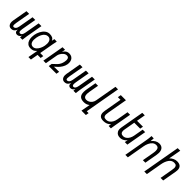

<svg xmlns="http://www.w3.org/2000/svg" viewBox="410 -2582 4579 4579"><g transform="rotate(45 2700.0 -292.0)"><path d="M509 0H429L434.5 -61.5Q415 -25 389.2 -8.5Q363.5 8 330.5 8Q298 8 277 -14.5Q256 -37 259.5 -92Q243.5 -51 222.5 -29.2Q201.5 -7.5 178.2 -0.2Q155 7 126 7Q97 7 74 -8Q51 -23 37.8 -52Q24.5 -81 24.5 -120.5Q24.5 -143.5 28.5 -165L96.5 -550H187L122 -180Q115 -139 115 -115.5Q115 -89 123.2 -77Q131.5 -65 149 -65Q179 -65 202 -91Q225 -117 235.5 -176L301.5 -550H393L328 -180Q322.5 -147 322.5 -126.5Q322.5 -65 363.5 -65Q392 -65 411.5 -90.5Q431 -116 441.5 -176L507.5 -550H600.5L526 -127Q516.5 -71.5 509 0Z M790 10Q731 10 692.8 -19.2Q654.5 -48.5 637.2 -96.5Q620 -144.5 620 -203Q620 -240.5 627 -280Q639.5 -351 673 -415.2Q706.5 -479.5 758 -519.8Q809.5 -560 873 -560Q931.5 -560 968 -541.2Q1004.5 -522.5 1022.5 -478.5L1039.5 -550L1121 -547L1112.5 -507.5Q1102.5 -466 1098 -439L1034 -75.5H1137.5L1124 0H1020.5L987 191H903L949 -62.5Q913.5 -21 877.5 -5.5Q841.5 10 790 10ZM988 -280Q994.5 -317 994.5 -350Q994.5 -419 965.2 -455Q936 -491 886.5 -491Q844.5 -491 808.5 -464Q772.5 -437 746.8 -386.5Q721 -336 709 -268Q702 -227 702 -195Q702 -128.5 729.5 -92.2Q757 -56 809.5 -56Q853.5 -56 891 -89.5Q928.5 -123 953.5 -174.5Q978.5 -226 988 -280Z M1312.5 -550H1398L1381.5 -459.5Q1403 -504.5 1441.2 -532.2Q1479.5 -560 1534.5 -560Q1583.5 -560 1618.2 -538.2Q1653 -516.5 1670.5 -479Q1688 -441.5 1688 -394Q1688 -368.5 1684 -347Q1673 -286 1640 -233.5Q1607 -181 1573 -147Q1539 -113 1502.5 -83L1494.5 -76.5L1670 -78.5L1656 0H1397.5L1411 -85Q1426.5 -100.5 1457.5 -128.5Q1496.5 -164 1520.2 -190.2Q1544 -216.5 1563.5 -255Q1583 -293.5 1592.5 -346.5Q1598 -375 1598 -400Q1598 -486 1526.5 -486Q1481.5 -486 1444.8 -456.5Q1408 -427 1385.2 -387.2Q1362.5 -347.5 1357.5 -319.5L1301 0H1215.5Z M2309 0H2229L2234.5 -61.5Q2215 -25 2189.2 -8.5Q2163.5 8 2130.5 8Q2098 8 2077 -14.5Q2056 -37 2059.5 -92Q2043.5 -51 2022.5 -29.2Q2001.5 -7.5 1978.2 -0.2Q1955 7 1926 7Q1897 7 1874 -8Q1851 -23 1837.8 -52Q1824.5 -81 1824.5 -120.5Q1824.5 -143.5 1828.5 -165L1896.5 -550H1987L1922 -180Q1915 -139 1915 -115.5Q1915 -89 1923.2 -77Q1931.5 -65 1949 -65Q1979 -65 2002 -91Q2025 -117 2035.5 -176L2101.5 -550H2193L2128 -180Q2122.5 -147 2122.5 -126.5Q2122.5 -65 2163.5 -65Q2192 -65 2211.5 -90.5Q2231 -116 2241.5 -176L2307.5 -550H2400.5L2326 -127Q2316.5 -71.5 2309 0Z M2595 19Q2507 19 2464.5 -22Q2422 -63 2422 -153Q2422 -198 2432.5 -256.5L2475 -498.5H2561.5L2517.5 -249Q2510 -208 2510 -175Q2510 -62.5 2601 -62.5Q2640.5 -62.5 2677.5 -82.2Q2714.5 -102 2740.5 -138.5Q2766.5 -175 2775 -222L2873 -775.5H2959L2800.5 121H2863L2849.5 200H2701L2743.5 -32Q2709 -5 2674 7Q2639 19 2595 19Z M3092 -130.5Q3092 -159.5 3098 -193L3177 -641H3088L3103 -725H3276L3187 -221Q3178 -171.5 3178 -145Q3178 -104 3197.8 -82.5Q3217.5 -61 3266.5 -61Q3319 -61 3358 -89Q3397 -117 3420.5 -161Q3444 -205 3453 -255L3505 -550H3591L3514.5 -116Q3508 -80 3501.5 -33.5L3496.5 3L3418 0L3428 -70.5Q3360.5 7 3243 7Q3164.5 7 3128.2 -28.2Q3092 -63.5 3092 -130.5Z M3682.5 -45.5Q3653 -79 3653 -139Q3653 -159.5 3658 -189.5L3763.5 -788.5H3848L3809 -566H4009L3995 -486.5H3795L3745 -204Q3741 -181 3741 -163.5Q3741 -120 3763 -95.8Q3785 -71.5 3830 -71.5Q3878.5 -71.5 3916.2 -98.8Q3954 -126 3977.8 -170.8Q4001.5 -215.5 4011 -268L4054 -511.5H4138L4047.5 0L3962.5 -1L3978 -81L3975 -78.5Q3962.5 -59.5 3939.5 -39.8Q3916.5 -20 3882.2 -5.5Q3848 9 3806.5 9Q3763.5 9 3731.5 -5Q3699.5 -19 3682.5 -45.5Z M4311.5 -553 4388.5 -550 4380 -452.5Q4418.5 -503.5 4468 -531.8Q4517.5 -560 4569 -560Q4644.5 -560 4682.5 -516.2Q4720.5 -472.5 4720.5 -394Q4720.5 -361.5 4713.5 -322L4656.5 0H4572.5L4623.5 -288Q4633 -342.5 4633 -377Q4633 -427 4612.2 -454.5Q4591.5 -482 4541.5 -482Q4489 -482 4449.2 -447.5Q4409.5 -413 4385 -359.5Q4360.5 -306 4350 -247L4270.5 205.5H4186.5L4295 -410Q4301 -445 4304.2 -474Q4307.5 -503 4311.5 -553Z M4956 -790H5043L4985.5 -473.5Q5023.5 -515.5 5072.5 -537.8Q5121.5 -560 5170 -560Q5325.5 -560 5325.5 -417Q5325.5 -389 5319.5 -356L5256.5 0H5169.5L5226.5 -324Q5235 -375 5235 -399Q5235 -441.5 5214.5 -464.2Q5194 -487 5143.5 -487Q5065.5 -487 5015.2 -416.8Q4965 -346.5 4945 -235L4874 167.5H4787Z"/></g></svg>

Font: JuliaMono Italic
Style: Regular
Weight: 400
Italic angle: -9°
Monospace: yes
Designer: cormullion
Foundry: corm
Version: Version 0.049; ttfautohint (v1.8.4)